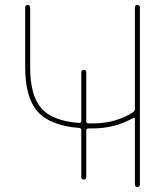

<svg xmlns="http://www.w3.org/2000/svg" viewBox="-20 -750 672 770"><path d="M297 -237Q181 -246 131 -302.5Q81 -359 81 -480V-720Q81 -730 91 -730Q101 -730 101 -720V-480Q101 -367 145.5 -316Q190 -265 297 -257Q306 -257 306 -265V-460Q306 -470 316 -470Q326 -470 326 -460V-264Q326 -255 335 -255H351Q445 -255 515 -301Q521 -306 521 -314V-720Q521 -730 531 -730Q541 -730 541 -720V-10Q541 0 531 0Q521 0 521 -10V-273Q521 -276 518.5 -277.5Q516 -279 514 -277Q442 -235 351 -235H335Q326 -235 326 -227V-40Q326 -30 316 -30Q306 -30 306 -40V-228Q306 -237 297 -237Z"/></svg>

Font: Rounded Mplus 1c Thin
Style: Regular
Weight: 250
Version: Version 1.059.20150529